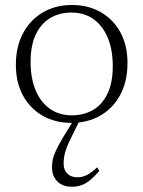

<svg xmlns="http://www.w3.org/2000/svg" viewBox="-20 -470 560 750"><path d="M260.5 -19.5Q307 -19.5 343 -40.2Q379 -61 399.8 -103.8Q420.5 -146.5 420.5 -211.5Q420.5 -276.5 400.5 -323.5Q380.5 -370.5 344.5 -395.8Q308.5 -421 259 -421Q213 -421 177 -400Q141 -379 120.2 -336.2Q99.5 -293.5 99.5 -228.5Q99.5 -164 119.2 -117Q139 -70 175.2 -44.8Q211.5 -19.5 260.5 -19.5ZM258.5 10Q195.5 10 146.5 -18Q97.5 -46 69.8 -97Q42 -148 42 -216.5Q42 -287.5 70 -340Q98 -392.5 147.2 -421.5Q196.5 -450.5 261 -450.5Q324.5 -450.5 373.5 -422.5Q422.5 -394.5 450.2 -343.8Q478 -293 478 -224Q478 -152.5 450 -100Q422 -47.5 372.5 -18.8Q323 10 258.5 10ZM261 61.5Q247 89.5 240 108.2Q233 127 230.8 141Q228.5 155 228.5 168.5Q228.5 194 243 208.2Q257.5 222.5 282.5 222.5Q301 222.5 319 213.8Q337 205 359.5 183.5L368 197.5Q338 232.5 314.2 246Q290.5 259.5 261.5 259.5Q224.5 259.5 203.8 238.5Q183 217.5 183 182.5Q183 169 186 153.8Q189 138.5 198.8 117.5Q208.5 96.5 227 65.5L272.5 -8.5H295.5Z"/></svg>

Font: Newsreader 16pt 16pt Light
Style: Regular
Weight: 300
Version: Version 1.003